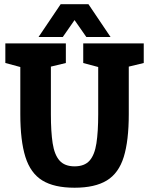

<svg xmlns="http://www.w3.org/2000/svg" viewBox="-20 -870 697 898"><path d="M582.3 -336Q582.3 -212 558.8 -136Q535.3 -60 479.7 -26Q424 8 328.7 8Q233.3 8 178 -26Q122.7 -60 98.8 -136Q75 -212 75 -336H218Q218 -254 226.3 -199.8Q234.7 -145.7 258.7 -118.8Q282.7 -92 328.7 -92Q375.3 -92 399 -118.8Q422.7 -145.7 431 -199.8Q439.3 -254 439.3 -336ZM439.3 -667H582.3V-336H439.3ZM218 -336H75V-667H218ZM5 -667H85L104.3 -548.7L5 -575.3ZM369.3 -667H449.3L468.7 -548.7L369.3 -575.3ZM174.7 -548 208 -667H288V-575.3ZM539 -548 572.3 -667H652.3V-575.3ZM277 -850.3H393.7L497 -697H383.7ZM380.3 -850.3 273.7 -697H160.3L263.7 -850.3Z"/></svg>

Font: Epunda Slab Light
Style: Regular
Weight: 300
Designer: Simon Atzbach
Foundry: typofactur
Version: Version 1.102